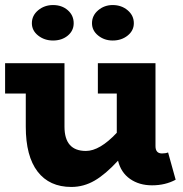

<svg xmlns="http://www.w3.org/2000/svg" viewBox="-20 -719 719 753"><path d="M188 -560.1Q154.3 -560.1 129.6 -579.6Q105 -599.1 105 -627.9Q105 -658.2 129.6 -678.7Q154.3 -699.2 188 -699.2Q222.7 -699.2 245.8 -679Q269 -658.7 269 -627.9Q269 -598.6 245.8 -579.3Q222.7 -560.1 188 -560.1ZM421.9 -560.1Q389.2 -560.1 365 -579.6Q340.8 -599.1 340.8 -627.9Q340.8 -658.2 365 -678.7Q389.2 -699.2 421.9 -699.2Q456.5 -699.2 480.7 -678.7Q504.9 -658.2 504.9 -627.9Q504.9 -599.1 480.7 -579.6Q456.5 -560.1 421.9 -560.1ZM639.2 -121.1 668.9 -14.2Q628.4 7.8 576.2 7.8Q525.9 7.8 490 -17.3Q454.1 -42.5 442.9 -88.9Q394 -35.6 351.1 -10.7Q308.1 14.2 259.8 14.2Q173.8 14.2 127.4 -46.1Q81.1 -106.4 81.1 -222.2V-352.1H0V-471.2H232.9V-222.2Q232.9 -127 316.9 -127Q371.1 -127 438 -198.2V-352.1H363.8V-471.2H589.8V-146Q589.8 -117.2 615.2 -117.2Q629.4 -117.2 639.2 -121.1Z"/></svg>

Font: BioRhyme ExtraBold
Style: Regular
Weight: 800
Designer: Aoife Mooney
Foundry: Aoife Mooney Type
Version: Version 1.500;PS 001.500;hotconv 1.0.88;makeotf.lib2.5.64775